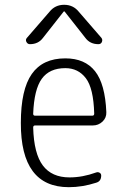

<svg xmlns="http://www.w3.org/2000/svg" viewBox="-20 -775 540 805"><path d="M253.9 -489.3Q187.5 -489.3 155.3 -444.8Q123 -400.4 119.1 -297.9Q119.1 -290 127 -290H367.2Q375 -290 375 -298.8Q372.1 -405.3 339.8 -447.3Q307.6 -489.3 253.9 -489.3ZM268.6 9.8Q66.4 9.8 67.4 -259.8Q67.4 -399.4 113.3 -464.8Q159.2 -530.3 253.9 -530.3Q335.9 -530.3 378.4 -476.6Q420.9 -422.9 425.8 -304.7Q426.8 -281.2 409.7 -265.1Q392.6 -249 369.1 -249H127Q119.1 -249 119.1 -240.2Q122.1 -130.9 159.7 -81.1Q197.3 -31.2 271.5 -31.2Q326.2 -31.2 382.8 -51.8Q390.6 -54.7 397.5 -50.8Q404.3 -46.9 404.3 -39.1Q404.3 -14.6 382.8 -8.8Q325.2 9.8 268.6 9.8ZM310.5 -725.6 405.3 -616.2Q411.1 -608.4 407.2 -599.1Q403.3 -589.8 392.6 -589.8Q357.4 -589.8 337.9 -616.2L251 -726.6Q250 -727.5 249 -727.5L247.1 -726.6L160.2 -616.2Q140.6 -589.8 105.5 -589.8Q95.7 -589.8 90.8 -599.1Q85.9 -608.4 92.8 -616.2L187.5 -725.6Q210.9 -754.9 249 -754.9Q287.1 -754.9 310.5 -725.6Z"/></svg>

Font: Rounded Mgen+ 1mn light
Style: Regular
Weight: 200
Designer: [Source Han Sans]
Ryoko NISHIZUKA  (kana & ideographs); Paul D. Hunt (Latin, Greek & Cyrillic); Wenlong ZHANG  (bopomofo
Version: Version 1.059.20150602